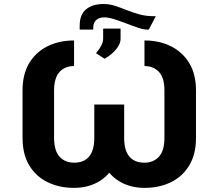

<svg xmlns="http://www.w3.org/2000/svg" viewBox="-20 -910 1069 940"><path d="M733.6 -830.7H743L708.4 -765.2H699.8Q682.8 -765.2 656.1 -774.2Q629.3 -783.1 598.9 -794.9Q568.5 -806.6 539.8 -815.8Q511.1 -825 490 -825Q466.7 -824.8 451.9 -812.6Q437 -800.4 436.5 -775.2V-765.2H370.1V-784Q370.1 -838 401.1 -864.1Q432.1 -890.2 486.3 -890.4Q516 -890.4 543.9 -881.2Q571.9 -872.1 601 -860.3Q630.1 -848.5 662.7 -839.6Q695.3 -830.7 733.6 -830.7ZM492 -622.5 450.2 -649.4Q466.9 -669.6 476.2 -687.7Q485.4 -705.9 485 -723V-769.9H570.3V-720.1Q570.3 -701.1 557.9 -681.8Q545.4 -662.5 527.3 -646.9Q509.2 -631.2 492 -622.5ZM342.6 -711.9V-586.7Q298.4 -586.6 271.8 -558.1Q245.2 -529.6 244.7 -467.4V-234.8Q245.2 -171.1 272.1 -142.3Q299 -113.6 342.6 -113.5Q391.8 -113.6 416.5 -143.7Q441.1 -173.8 441.6 -232.6V-398.2H568.4V-232.6Q568.4 -153.7 538.8 -99.6Q509.3 -45.5 458.3 -17.9Q407.3 9.8 342.6 9.8Q270.4 9.8 213.3 -17.9Q156.2 -45.6 123.3 -100.2Q90.4 -154.8 90.4 -234.8V-467.4Q90.4 -546.7 123 -601Q155.7 -655.4 212.9 -683.6Q270.1 -711.9 342.6 -711.9ZM687.3 -586.7V-711.9Q759.9 -711.9 816.7 -683.6Q873.5 -655.4 906.6 -601Q939.6 -546.7 939.5 -467.4V-234.8Q939.6 -154.8 906.6 -100.2Q873.5 -45.6 816.7 -17.9Q759.9 9.8 687.3 9.8Q622.8 9.8 571.7 -17.9Q520.7 -45.5 491.4 -99.6Q462 -153.7 461.7 -232.6V-398.2H587.9V-232.6Q588.2 -173.8 613.2 -143.7Q638.2 -113.6 687.3 -113.5Q731 -113.6 758 -142.6Q785 -171.7 785 -234.8V-467.4Q785 -529.6 758 -558.1Q731 -586.6 687.3 -586.7Z"/></svg>

Font: Inter V
Style: 
Weight: 400
Designer: Rasmus Andersson
Foundry: rsms
Version: Version 4.000;git-a3f224843